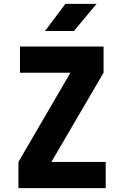

<svg xmlns="http://www.w3.org/2000/svg" viewBox="-20 -970 640 990"><path d="M75 0V-135L343 -595H83V-730H514V-595L245 -135H525V0ZM212 -810 317 -950H478L361 -810Z"/></svg>

Font: NKDuy Mono ExtraBold
Style: Regular
Weight: 800
Monospace: yes
Designer: NKDuy
Foundry: NKDuy
Version: Version 2.251; ttfautohint (v1.8.4.7-5d5b)